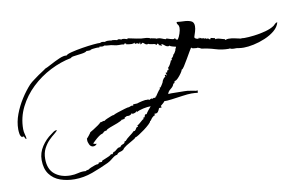

<svg xmlns="http://www.w3.org/2000/svg" viewBox="-71 -735 1486 942"><g transform="rotate(-10 671.5 -263.5)"><path d="M231 73Q193 73 160 61.5Q127 50 107 23Q87 -4 87 -48Q87 -84 107.5 -115Q128 -146 156 -165Q162 -170 169.5 -175Q177 -180 184 -180H186Q183 -173 170.5 -163.5Q158 -154 143 -139Q128 -124 116.5 -102Q105 -80 105 -50Q105 1 135.5 26Q166 51 214 51Q234 51 253 46Q272 41 291 43L292 42Q294 40 298.5 39.5Q303 39 306 38Q309 35 319 30.5Q329 26 340 22.5Q351 19 355 20L359 18L361 13L377 12L380 6Q384 4 395 0Q406 -4 416 -9Q426 -14 426 -17L435 -16Q439 -26 446 -27H448Q453 -32 462 -38.5Q471 -45 478 -43Q482 -52 492.5 -55Q503 -58 504 -68H509Q518 -79 532.5 -89.5Q547 -100 557 -110L561 -109L562 -110Q567 -113 570.5 -120.5Q574 -128 581 -126L579 -134Q586 -136 598 -147.5Q610 -159 614 -159L615 -167L616 -166V-167H621Q622 -172 624 -177Q626 -182 633 -180Q638 -189 645.5 -198Q653 -207 659 -214V-215Q643 -215 622 -210.5Q601 -206 587 -198L588 -204H586Q585 -199 578 -196.5Q571 -194 566 -194H564V-198H563Q553 -185 536 -188L524 -182L523 -176L517 -177L515 -173L510 -176Q504 -169 484 -161.5Q464 -154 446 -147.5Q428 -141 427 -136Q423 -135 417.5 -134Q412 -133 410 -129L402 -123Q396 -123 385 -115Q374 -107 364.5 -98Q355 -89 351 -85V-83Q360 -79 367 -80Q360 -70 349 -70Q336 -70 329.5 -83.5Q323 -97 324 -107V-113Q327 -115 336 -126.5Q345 -138 346 -141Q350 -143 363 -151Q376 -159 388.5 -168Q401 -177 402 -180Q408 -180 413.5 -182.5Q419 -185 426 -184V-185Q429 -188 439.5 -192.5Q450 -197 460.5 -201Q471 -205 474 -204Q477 -207 495 -213Q513 -219 531.5 -224.5Q550 -230 553 -229Q561 -231 564 -233Q567 -235 576 -233Q577 -235 576.5 -236.5Q576 -238 576 -239H577L597 -240Q605 -243 622.5 -247Q640 -251 648 -249Q648 -250 650 -250Q653 -250 656 -248.5Q659 -247 662 -247Q664 -252 669 -250Q669 -252 671 -252Q675 -252 677 -248L679 -253L690 -252V-258L693 -256Q697 -262 705.5 -274.5Q714 -287 719 -291V-298Q724 -298 724 -298H725V-300Q729 -305 732 -310.5Q735 -316 738 -321Q738 -326 744.5 -335.5Q751 -345 756 -344Q756 -345 755 -346.5Q754 -348 754 -349Q754 -356 760 -354L761 -350H762L763 -351V-356L760 -364L769 -365V-373L777 -375V-387Q782 -390 788.5 -402Q795 -414 796 -419L801 -420Q802 -422 801.5 -424.5Q801 -427 801 -428Q811 -435 813 -445Q817 -447 821 -454Q825 -461 827 -465Q827 -470 829.5 -473.5Q832 -477 833 -481Q830 -482 817 -485Q804 -488 804 -492H803Q801 -490 797 -490Q787 -490 779 -497.5Q771 -505 763 -507V-506Q767 -502 766 -498L750 -504L751 -508L754 -507V-508L744 -512L741 -506L733 -512Q724 -514 716 -514.5Q708 -515 700 -519Q698 -517 695 -517Q689 -517 683.5 -522.5Q678 -528 673 -529Q669 -523 662 -523L664 -531L660 -532L658 -526Q656 -528 653 -528L647 -532L644 -530H636L637 -536H636L635 -535Q629 -532 620 -532Q614 -532 608 -533Q602 -534 595 -535L594 -540Q591 -539 587 -540L586 -541L584 -536Q576 -538 571 -538Q566 -538 557 -538Q545 -538 532.5 -541.5Q520 -545 509 -545Q503 -545 497.5 -546Q492 -547 487 -548Q483 -545 478 -545Q474 -545 470.5 -545.5Q467 -546 463 -547L462 -543H459Q456 -544 446 -543.5Q436 -543 426.5 -541.5Q417 -540 416 -537Q412 -537 407 -536.5Q402 -536 397 -537Q392 -531 372.5 -528Q353 -525 335 -523Q317 -521 316 -516Q263 -506 211 -479.5Q159 -453 117 -413Q75 -373 49.5 -322Q24 -271 24 -213Q24 -200 28 -186Q32 -172 32 -165Q32 -163 30 -163Q26 -165 24 -171.5Q22 -178 16 -178L13 -175Q4 -181 2 -193.5Q0 -206 0 -216Q0 -253 14 -290.5Q28 -328 50 -362.5Q72 -397 96 -423Q107 -434 120 -443Q133 -452 146 -462Q148 -463 156 -468.5Q164 -474 172.5 -479.5Q181 -485 181 -486Q192 -490 214 -502Q236 -514 259 -524Q282 -534 295 -532H297Q301 -538 324.5 -544Q348 -550 378.5 -555Q409 -560 435 -562.5Q461 -565 470 -564L471 -565Q474 -567 480 -567Q485 -567 493 -565Q499 -568 507 -568Q512 -568 516.5 -567.5Q521 -567 525 -566Q527 -567 531 -567Q537 -567 543.5 -565.5Q550 -564 554 -563Q557 -566 561 -566Q567 -566 575 -562Q576 -564 581 -564Q587 -564 592.5 -562.5Q598 -561 604 -559L606 -563Q626 -559 649.5 -554Q673 -549 695 -549Q697 -549 706.5 -547Q716 -545 716 -542Q716 -543 720 -543Q724 -542 735 -540Q746 -538 745 -536Q746 -536 748 -536.5Q750 -537 751 -537Q762 -537 771.5 -532.5Q781 -528 791 -526V-527L794 -529Q798 -527 811 -523.5Q824 -520 828 -520Q832 -520 832 -523L836 -522L839 -516L848 -514V-515Q855 -525 860.5 -541.5Q866 -558 866 -570Q866 -580 861 -585.5Q856 -591 856 -598Q856 -598 856 -598.5Q856 -599 857 -599L860 -600Q873 -598 892.5 -597.5Q912 -597 927 -591Q942 -585 942 -565Q942 -552 937.5 -537.5Q933 -523 929 -511Q931 -505 937 -503Q943 -501 948 -500L950 -505L954 -504V-500L960 -503Q962 -499 965 -499Q968 -499 971 -499H974L975 -494Q976 -495 977 -494L978 -499Q981 -498 983 -496Q985 -494 988 -493Q988 -493 988.5 -493.5Q989 -494 989 -493Q990 -494 992 -494Q996 -494 997.5 -491.5Q999 -489 1003 -488L1004 -487L1005 -489L1008 -494Q1013 -493 1018.5 -491.5Q1024 -490 1029 -489L1028 -484H1029Q1031 -485 1036 -485Q1044 -485 1051.5 -482.5Q1059 -480 1067 -478Q1075 -477 1075.5 -474.5Q1076 -472 1079 -471V-472Q1085 -475 1093 -475Q1109 -475 1124 -471.5Q1139 -468 1154 -465Q1155 -466 1159 -466Q1161 -466 1164.5 -465.5Q1168 -465 1170 -465Q1191 -465 1220 -468.5Q1249 -472 1277 -479.5Q1305 -487 1322 -499Q1327 -503 1331.5 -508Q1336 -513 1343 -513Q1337 -490 1316 -472.5Q1295 -455 1266.5 -443Q1238 -431 1209.5 -425Q1181 -419 1160 -419Q1153 -419 1146.5 -419.5Q1140 -420 1134 -421Q1127 -423 1119 -422.5Q1111 -422 1104 -423Q1103 -423 1098.5 -424Q1094 -425 1094 -426L1092 -427Q1090 -426 1086 -426Q1052 -426 1020 -436Q988 -446 955 -450L953 -451H952Q950 -453 945 -455Q940 -457 936 -458L932 -457Q929 -457 917 -458.5Q905 -460 906 -465Q903 -462 894 -446.5Q885 -431 874 -412Q863 -393 854 -379Q845 -365 841 -366Q840 -360 832 -348.5Q824 -337 815 -327.5Q806 -318 800 -317L797 -316H796V-314Q796 -311 794 -307.5Q792 -304 788 -305Q786 -293 771.5 -282Q757 -271 755 -259Q758 -259 761 -259.5Q764 -260 768 -260Q785 -260 802 -259.5Q819 -259 836 -259Q850 -259 865 -256Q880 -253 893 -251Q895 -252 899 -252Q899 -252 899.5 -252Q900 -252 900 -251L899 -240Q892 -241 883.5 -241.5Q875 -242 867 -242Q850 -242 822 -238Q794 -234 767.5 -230.5Q741 -227 730 -228Q729 -225 721 -218Q713 -211 709 -208V-206Q712 -203 712 -202Q712 -199 705.5 -199.5Q699 -200 698 -198Q695 -189 689.5 -181.5Q684 -174 672 -176L671 -173L674 -168Q667 -168 659.5 -160.5Q652 -153 649 -147L647 -145L644 -144V-143Q644 -139 633 -128.5Q622 -118 606.5 -106.5Q591 -95 577.5 -86.5Q564 -78 558 -77H557V-76Q557 -73 542 -65Q527 -57 511 -47Q495 -37 490 -28Q483 -23 472.5 -20.5Q462 -18 458 -11Q458 -11 457 -10.5Q456 -10 456 -9Q446 -9 430.5 4Q415 17 404 22Q364 41 320 57Q276 73 231 73Z"/></g></svg>

Font: Cherish
Style: Regular
Weight: 400
Designer: Robert E. Leuschke
Foundry: Robert E. Leuschke
Version: Version 1.005